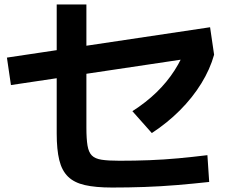

<svg xmlns="http://www.w3.org/2000/svg" viewBox="-20 -810 1040 860"><path d="M482 30Q408 30 360 19Q312 8 284.5 -19Q257 -46 245.5 -93Q234 -140 234 -212V-790H367V-238Q367 -188 372 -158Q377 -128 391.5 -113.5Q406 -99 435.5 -94.5Q465 -90 515 -90Q584 -90 649.5 -92.5Q715 -95 779.5 -101Q844 -107 909 -115L917 5Q844 13 771.5 19Q699 25 627 27.5Q555 30 482 30ZM29 -429 11 -552 921 -688 939 -565ZM573 -312Q634 -351 681 -396.5Q728 -442 762 -495Q796 -548 816 -605L939 -565Q921 -500 881.5 -436Q842 -372 785.5 -315.5Q729 -259 660 -214Z"/></svg>

Font: M PLUS 1
Style: Bold
Weight: 700
Designer: Coji Morishita
Foundry: UNDERFOREST DESIGN
Version: Version 1.001